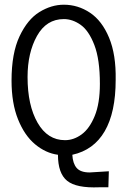

<svg xmlns="http://www.w3.org/2000/svg" viewBox="-20 -650 540 815"><path d="M226 7Q174 0 129 -37.5Q84 -75 56.5 -143.5Q29 -212 29 -308Q29 -424 63 -496Q97 -568 147.5 -599Q198 -630 251 -630Q311 -630 362 -596Q413 -562 443 -490Q473 -418 471 -311Q471 -173 424.5 -93Q378 -13 287 7Q289 44 305.5 63Q322 82 361 82L442 77L440 145H401Q304 149 265 117.5Q226 86 226 7ZM404 -294Q404 -398 380.5 -459Q357 -520 322.5 -544.5Q288 -569 251 -569Q177 -569 137 -497.5Q97 -426 97 -323Q97 -203 139.5 -129Q182 -55 256 -55Q293 -55 326.5 -79.5Q360 -104 382 -157.5Q404 -211 404 -294Z"/></svg>

Font: Vazir Code FD
Style: Code-FD
Weight: 400
Foundry: DejaVu fonts team - Redesigned by Saber Rastikerdar
Version: Version 1.1.2